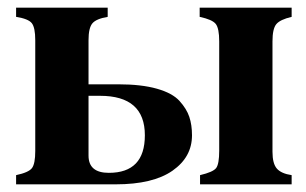

<svg xmlns="http://www.w3.org/2000/svg" viewBox="-20 -481 799 501"><path d="M211 -376V-261H289Q349 -261 389.5 -249.5Q430 -238 448.5 -217.5Q467 -197 474 -176Q481 -155 481 -128Q481 -71 430 -35.5Q379 0 282 0H22V-24Q55 -31 63.5 -42.5Q72 -54 72 -87V-376Q72 -409 63 -420.5Q54 -432 22 -437V-461H261V-437Q231 -432 221 -420Q211 -408 211 -376ZM211 -231V-75Q211 -30 264 -30Q358 -30 358 -128Q358 -231 241 -231ZM691 -373V-85Q691 -54 702.5 -41Q714 -28 741 -24V0H502V-24Q536 -32 544 -42.5Q552 -53 552 -88V-373Q552 -407 543 -418.5Q534 -430 501 -437V-461H741V-437Q711 -430 701 -418Q691 -406 691 -373Z"/></svg>

Font: STIX
Style: Bold
Weight: 700
Designer: MicroPress Inc., with final additions and corrections provided by Coen Hoffman, Elsevier (retired)
Version: Version 1.1.1